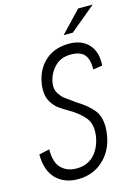

<svg xmlns="http://www.w3.org/2000/svg" viewBox="-130 -940 743 1020"><g transform="rotate(-15 242.0 -430.0)"><path d="M4 -172 62 -185Q61 -113 93 -81Q125 -49 177 -49Q233 -49 269 -83Q305 -117 318 -178Q322 -197 322 -217Q322 -260 300.5 -287.5Q279 -315 237 -344Q194 -369 170 -385.5Q146 -402 128.5 -430Q111 -458 111 -498Q111 -523 116 -544Q130 -614 180 -657Q230 -700 308 -700Q377 -700 415.5 -658.5Q454 -617 449 -542L398 -534Q399 -591 376.5 -616.5Q354 -642 302 -642Q249 -642 215.5 -609Q182 -576 172 -530Q169 -517 169 -505Q169 -480 181.5 -461Q194 -442 208.5 -430.5Q223 -419 264 -390Q320 -356 351 -319.5Q382 -283 382 -222Q382 -198 376 -168Q361 -90 305.5 -41Q250 8 169 8Q96 8 50.5 -37Q5 -82 4 -172ZM404 -868H484L343 -751H293Z"/></g></svg>

Font: Decalotype Light Italic
Style: Regular
Weight: 300
Italic angle: -12°
Designer: Alfredo Marco Pradil
Foundry: Alfredo Marco Pradil
Version: Version 1.0